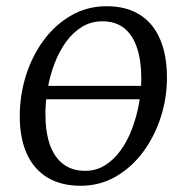

<svg xmlns="http://www.w3.org/2000/svg" viewBox="-20 -587 598 617"><path d="M435 -268H116L122 -311H440ZM322.5 -567Q385.5 -567 428.8 -540Q472 -513 494.2 -461.5Q516.5 -410 516.5 -337Q516.5 -272 496.5 -210Q476.5 -148 439.5 -98.2Q402.5 -48.5 351.5 -19.2Q300.5 10 239 10Q177 10 133 -16.2Q89 -42.5 66.2 -92.8Q43.5 -143 43.5 -213.5Q43.5 -280.5 63.2 -343.8Q83 -407 120 -457.2Q157 -507.5 208.5 -537.2Q260 -567 322.5 -567ZM309 -518.5Q272.5 -518.5 243.2 -500.5Q214 -482.5 192 -452Q170 -421.5 155.2 -382.8Q140.5 -344 133.2 -302.2Q126 -260.5 126 -220.5Q126 -162 140.5 -121.5Q155 -81 183.5 -59.5Q212 -38 253.5 -38Q289 -38 317.8 -56Q346.5 -74 368.2 -104.5Q390 -135 404.5 -173.5Q419 -212 426.5 -253.8Q434 -295.5 434 -335Q434 -392.5 420.2 -433.5Q406.5 -474.5 379 -496.5Q351.5 -518.5 309 -518.5Z"/></svg>

Font: Merriweather 20pt Light
Style: Italic
Weight: 300
Italic angle: -7.8°
Version: Version 2.101